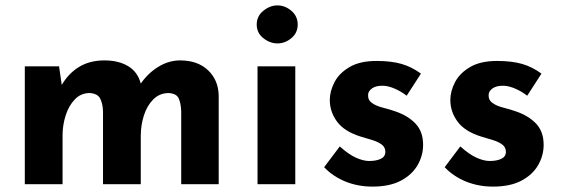

<svg xmlns="http://www.w3.org/2000/svg" viewBox="-20 -683 2081 712"><path d="M199 -437 209 -368Q234 -411 273.5 -435Q313 -459 367 -459Q420 -459 455.5 -437.5Q491 -416 502 -373Q529 -412 567.5 -435.5Q606 -459 648 -459Q713 -459 751.5 -422.5Q790 -386 791 -328V0H652V-270Q651 -299 643 -317.5Q635 -336 606 -338Q572 -338 548.5 -314.5Q525 -291 513.5 -254.5Q502 -218 502 -179V0H362V-270Q361 -299 351.5 -317.5Q342 -336 313 -338Q280 -338 257.5 -314.5Q235 -291 223.5 -255Q212 -219 212 -181V0H72V-437Z M935 -437H1075V0H935ZM932 -592Q932 -623 956.5 -643Q981 -663 1009 -663Q1037 -663 1060.5 -643Q1084 -623 1084 -592Q1084 -561 1060.5 -541.5Q1037 -522 1009 -522Q981 -522 956.5 -541.5Q932 -561 932 -592Z M1361 9Q1307 9 1260.5 -10Q1214 -29 1182 -63L1240 -140Q1272 -111 1299.5 -98.5Q1327 -86 1349 -86Q1375 -86 1392 -94Q1409 -102 1409 -120Q1409 -137 1395.5 -147Q1382 -157 1361 -163.5Q1340 -170 1316 -177Q1256 -196 1229.5 -232.5Q1203 -269 1203 -312Q1203 -345 1220.5 -378.5Q1238 -412 1276.5 -434.5Q1315 -457 1376 -457Q1431 -457 1469 -446Q1507 -435 1541 -410L1488 -328Q1469 -343 1445.5 -353.5Q1422 -364 1402 -365Q1375 -366 1360 -355.5Q1345 -345 1345 -331Q1344 -312 1359.5 -301Q1375 -290 1399 -284Q1423 -278 1446 -270Q1493 -254 1521 -224.5Q1549 -195 1549 -146Q1549 -106 1528.5 -70.5Q1508 -35 1466.5 -13Q1425 9 1361 9Z M1808 9Q1754 9 1707.5 -10Q1661 -29 1629 -63L1687 -140Q1719 -111 1746.5 -98.5Q1774 -86 1796 -86Q1822 -86 1839 -94Q1856 -102 1856 -120Q1856 -137 1842.5 -147Q1829 -157 1808 -163.5Q1787 -170 1763 -177Q1703 -196 1676.5 -232.5Q1650 -269 1650 -312Q1650 -345 1667.5 -378.5Q1685 -412 1723.5 -434.5Q1762 -457 1823 -457Q1878 -457 1916 -446Q1954 -435 1988 -410L1935 -328Q1916 -343 1892.5 -353.5Q1869 -364 1849 -365Q1822 -366 1807 -355.5Q1792 -345 1792 -331Q1791 -312 1806.5 -301Q1822 -290 1846 -284Q1870 -278 1893 -270Q1940 -254 1968 -224.5Q1996 -195 1996 -146Q1996 -106 1975.5 -70.5Q1955 -35 1913.5 -13Q1872 9 1808 9Z"/></svg>

Font: Synthetic
Style: Bold
Weight: 700
Designer: Santiago Orozco
Foundry: Typemade
Version: Version 2.000; ttfautohint (v1.8.4.7-5d5b)